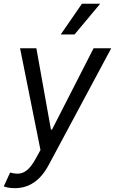

<svg xmlns="http://www.w3.org/2000/svg" viewBox="-28 -804 616 1029"><path d="M26.3 120.7Q36.9 123.6 46.5 125.2Q56.1 126.8 65.3 126.8Q79.2 126.8 91.8 122.3Q104.4 117.9 116.5 108.1Q128.6 98.4 140.6 82.2Q152.7 66.1 165.5 42.6L188.9 0L79.5 -545.5H166.9L245 -109.4H250.7L473.7 -545.5H568.2L233.7 78.8Q198.9 144.2 153.1 174.4Q107.2 204.5 51.8 204.5Q30.5 204.5 14.4 201.2Q-1.8 197.8 -7.8 194.6ZM297.6 -619.3 411.2 -784.1H509.2L371.4 -619.3Z"/></svg>

Font: Inter P
Style: Italic
Weight: 400
Italic angle: -9.40001°
Designer: Rasmus Andersson
Foundry: rsms
Version: Version 3.018;git-588b23468